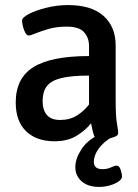

<svg xmlns="http://www.w3.org/2000/svg" viewBox="-20 -550 545 757"><path d="M195 7Q124 7 83 -32.5Q42 -72 42 -146Q42 -242 112 -285.5Q182 -329 331 -329V-369Q331 -401 311.5 -423Q292 -445 243 -445Q203 -445 172 -436Q141 -427 120.5 -418.5Q100 -410 93 -410Q86 -410 80 -420.5Q74 -431 70.5 -445.5Q67 -460 67 -469Q67 -481 94 -495Q121 -509 163 -519.5Q205 -530 248 -530Q341 -530 388.5 -487Q436 -444 436 -371V-156Q436 -92 441 -64Q446 -36 446 -25Q446 -16 432 -10.5Q418 -5 400.5 -2Q383 1 373 1Q357 1 351 -15Q345 -31 339 -64Q318 -37 282.5 -15Q247 7 195 7ZM217 -77Q255 -77 283 -94.5Q311 -112 331 -138V-252Q261 -252 221 -242Q181 -232 164.5 -210Q148 -188 148 -152Q148 -116 165 -96.5Q182 -77 217 -77ZM371 187Q327 187 302 165Q277 143 277 109Q277 76 300.5 39.5Q324 3 367 -17L422 -10Q389 9 369.5 35.5Q350 62 350 88Q350 117 384 117Q403 117 417.5 110Q432 103 441 103Q450 103 455.5 119Q461 135 461 146Q461 156 447.5 165.5Q434 175 413 181Q392 187 371 187Z"/></svg>

Font: Asap Semi Condensed Medium
Style: Regular
Weight: 500
Width: 4
Designer: Pablo Cosgaya
Foundry: Omnibus-Type
Version: Version 3.001; ttfautohint (v1.8.4.7-5d5b)